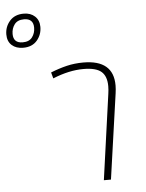

<svg xmlns="http://www.w3.org/2000/svg" viewBox="-191 -871 697 916"><g transform="rotate(-5 158.0 -412.5)"><path d="M364 -446Q364 -429 361 -408L303 0H269L326 -408Q329 -428 329 -445Q329 -493 303.5 -515Q278 -537 218 -537Q149 -537 71 -505L63 -534Q103 -550 140.5 -559Q178 -568 220 -568Q364 -568 364 -446ZM-134 -733Q-134 -770 -110 -797.5Q-86 -825 -43 -825Q-10 -825 10.5 -806Q31 -787 31 -755Q31 -718 7.5 -690.5Q-16 -663 -59 -663Q-93 -663 -113.5 -681.5Q-134 -700 -134 -733ZM1 -754Q1 -798 -44 -798Q-75 -798 -89.5 -778.5Q-104 -759 -104 -733Q-104 -689 -59 -689Q-28 -689 -13.5 -708.5Q1 -728 1 -754Z"/></g></svg>

Font: FiraGO UltraLight
Style: Italic
Weight: 200
Italic angle: -8°
Designer: bBox Type GmbH
Foundry: bBox Type GmbH
Version: Version 1.001